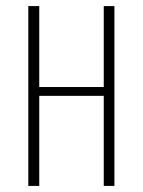

<svg xmlns="http://www.w3.org/2000/svg" viewBox="-20 -611 469 631"><path d="M73 0V-591H109V-325H321V-591H356V0H321V-296H109V0Z"/></svg>

Font: Alumni Sans Thin ExtraLight
Style: Regular
Weight: 250
Version: Version 1.018